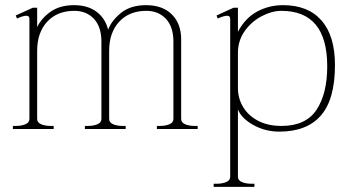

<svg xmlns="http://www.w3.org/2000/svg" viewBox="-20 -500 1350 744"><path d="M746 -12V0H588V-12H599Q621 -12 636.5 -18.5Q652 -25 652 -39V-338Q652 -396 623 -427Q594 -458 547 -458Q481 -458 442 -416Q403 -374 403 -303V-39Q403 -25 418.5 -18.5Q434 -12 456 -12H467V0H309V-12H320Q342 -12 357.5 -18.5Q373 -25 373 -39V-338Q373 -396 344 -427Q315 -458 268 -458Q202 -458 163 -416Q124 -374 124 -303V-39Q124 -25 139.5 -18.5Q155 -12 177 -12H188V0H30V-12H41Q63 -12 78.5 -18.5Q94 -25 94 -39V-427Q94 -439 82 -439Q75 -439 64 -435.5Q53 -432 46 -428L41 -440L107 -470H124V-395Q140 -429 176 -454.5Q212 -480 267 -480Q320 -480 354 -454.5Q388 -429 399 -385Q412 -420 449 -450Q486 -480 546 -480Q610 -480 646 -444Q682 -408 682 -348V-39Q682 -25 697.5 -18.5Q713 -12 735 -12Z M808 212H819Q841 212 856.5 205.5Q872 199 872 185V-427Q872 -439 860 -439Q853 -439 842 -435.5Q831 -432 824 -428L819 -440L885 -470H902V-377Q930 -430 976 -455Q1022 -480 1077 -480Q1174 -480 1226 -420.5Q1278 -361 1278 -248Q1278 -115 1223.5 -52.5Q1169 10 1063 10Q1007 10 961 -16Q915 -42 902 -76V185Q902 199 917.5 205.5Q933 212 955 212H966V224H808ZM1248 -243Q1248 -458 1070 -458Q1034 -458 994.5 -437.5Q955 -417 928.5 -380Q902 -343 902 -295V-158Q902 -119 922 -85.5Q942 -52 980 -32Q1018 -12 1071 -12Q1165 -12 1206.5 -74.5Q1248 -137 1248 -243Z"/></svg>

Font: Taviraj Thin
Style: Regular
Weight: 250
Designer: Katatrad Team
Foundry: CadsonDemak
Version: Version 1.001